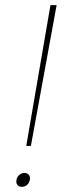

<svg xmlns="http://www.w3.org/2000/svg" viewBox="-20 -724 266 746"><path d="M82 -157H100L200 -704H176ZM65 2C80 2 93 -9 96 -25C99 -41 90 -52 75 -52C60 -52 47 -41 44 -25C41 -9 50 2 65 2Z"/></svg>

Font: Poppins Devanagari Thin
Style: Italic
Weight: 100
Italic angle: -10°
Designer: Ninad Kale (Devanagari), Jonny Pinhorn (Latin)
Foundry: Indian Type Foundry
Version: 4.005